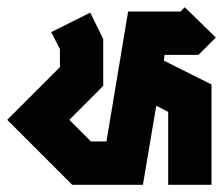

<svg xmlns="http://www.w3.org/2000/svg" viewBox="-46 -512 618 532"><path d="M466 -492 552 -408 504 -360H410L408 -344L540 -278V0H420V-202L387 -219L350 0H154L-26 -180L120 -326V-376L96 -423L204 -477L240 -404V-274L146 -180L206 -120H249L309 -480H454Z"/></svg>

Font: SOV_raksil
Style: bold
Weight: 700
Version: Version 1.00